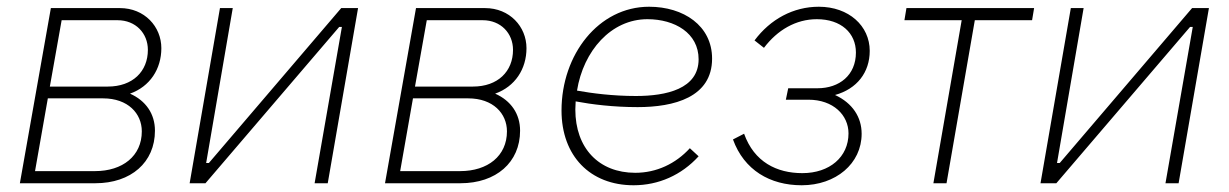

<svg xmlns="http://www.w3.org/2000/svg" viewBox="-20 -544 3650 570"><path d="M39 0H263C369 0 440 -62 440 -156C440 -206 413 -245 366 -266C425 -287 459 -339 459 -401C459 -465 409 -520 336 -520H131ZM84 -36 122 -252H286C360 -252 401 -207 401 -154C401 -81 344 -36 262 -36ZM128 -287 163 -484H329C383 -484 419 -445 419 -396C419 -332 374 -287 300 -287Z M543 0H590L987 -464H995L914 0H953L1043 -520H993L600 -60H592L671 -520H633Z M1123 0H1347C1453 0 1524 -62 1524 -156C1524 -206 1497 -245 1450 -266C1509 -287 1543 -339 1543 -401C1543 -465 1493 -520 1420 -520H1215ZM1168 -36 1206 -252H1370C1444 -252 1485 -207 1485 -154C1485 -81 1428 -36 1346 -36ZM1212 -287 1247 -484H1413C1467 -484 1503 -445 1503 -396C1503 -332 1458 -287 1384 -287Z M1861 6C1935 6 2003 -24 2054 -80L2028 -104C1986 -58 1929 -31 1866 -31C1758 -31 1688 -104 1688 -219L1689 -243C1737 -234 1801 -226 1873 -226C1981 -226 2094 -255 2094 -370C2094 -468 2009 -524 1907 -524C1757 -524 1647 -382 1647 -216C1647 -81 1732 6 1861 6ZM1693 -275C1712 -393 1794 -487 1902 -487C1983 -487 2054 -446 2054 -368C2054 -280 1958 -259 1868 -259C1799 -259 1738 -267 1693 -275Z M2360 6C2461 6 2538 -58 2538 -147C2538 -196 2511 -238 2459 -262C2524 -280 2562 -329 2562 -393C2562 -467 2500 -524 2411 -524C2335 -524 2267 -487 2220 -424L2248 -402C2288 -455 2343 -487 2405 -487C2477 -487 2521 -446 2521 -388C2521 -321 2472 -282 2407 -282H2320L2313 -248H2380C2454 -248 2499 -202 2499 -148C2499 -78 2443 -30 2362 -30C2286 -30 2219 -63 2189 -147L2156 -130C2189 -39 2266 6 2360 6Z M2665 -484H2835L2751 0H2790L2874 -484H3044L3050 -520H2671Z M3069 0H3116L3513 -464H3521L3440 0H3479L3569 -520H3519L3126 -60H3118L3197 -520H3159Z"/></svg>

Font: Fixel Text 20240404 ExtraLight
Style: Italic
Weight: 200
Width: 4
Italic angle: -10°
Designer: AlfaBravo + MacPaw
Foundry: Kyrylo Tkachov, Marchela Mozhyna, Serhii Makarenko, Maria Weinstein, Zakhar Kryvoshyya
Version: Version 1.211;Glyphs 3.2 (3225)